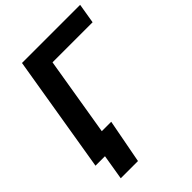

<svg xmlns="http://www.w3.org/2000/svg" viewBox="-250 -846 1121 1121"><g transform="rotate(-45 310.5 -286.0)"><path d="M621 -727.5 600.5 -604.1H269.6L169.5 0H20.3L140.9 -727.5ZM72.7 156.2 98.6 0H56.5L75.7 -116.4H266.6L214.9 156.2Z"/></g></svg>

Font: Inter Variable
Style: Italic
Weight: 400
Italic angle: -9.39999°
Designer: Rasmus Andersson
Foundry: rsms
Version: Version 4.001;git-9221beed3